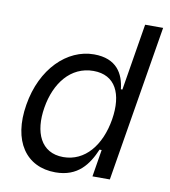

<svg xmlns="http://www.w3.org/2000/svg" viewBox="-83 -798 782 881"><g transform="rotate(10 308.5 -357.5)"><path d="M233.7 11.4C338.4 11.4 384.6 -54 415.5 -126.4H425.4L404.8 0H485.8L605.8 -727.3H522L470.9 -416.2H463.8C456.3 -487.2 421.2 -552.6 315.3 -552.6C190.3 -552.6 77.1 -443.2 49 -271.3C19.9 -98 96.9 11.4 233.7 11.4ZM257.1 -63.9C152 -63.9 113.3 -156.2 132.8 -272.7C151.6 -387.8 219.1 -477.3 326 -477.3C427.9 -477.3 468 -394.9 448.2 -272.7C427.6 -149.1 358 -63.9 257.1 -63.9Z"/></g></svg>

Font: Riot Sans 2.0
Style: Italic
Weight: 400
Italic angle: -9.39999°
Designer: Rasmus Andersson
Foundry: rsms
Version: Version 3.006;hotconv 1.0.109;makeotfexe 2.5.65596